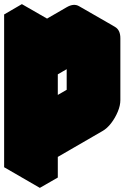

<svg xmlns="http://www.w3.org/2000/svg" viewBox="-63 -860 646 930"><path d="M217 -740V-500Q217 -527 229 -556.5Q241 -586 260.5 -611.5Q280 -637 303 -650L433 -725Q467 -745 493.5 -730Q520 -715 520 -675V-375Q520 -349 507.5 -319Q495 -289 475.5 -263.5Q456 -238 433 -225L217 -100V0L130 50V-690ZM433 -625 217 -500V-200L433 -325ZM433 -625V-325L260 -425V-725ZM433 -325 217 -200 43 -300 260 -425ZM494 -730Q467 -745 433 -725L303 -650Q280 -637 260.5 -611.5Q241 -586 229 -556.5Q217 -527 217 -500L43 -600Q43 -627 55.1 -656.5Q67.1 -686 87.2 -711.5Q107.3 -737 130.4 -750L260 -825Q294.4 -845 320 -830ZM217 -740 130 -690 -43 -790 43 -840ZM130 -690V50L-43 -50V-790Z"/></svg>

Font: Nabla Normal
Style: Regular
Weight: 400
Designer: Arthur Reinders Folmer
Version: Version 1.000